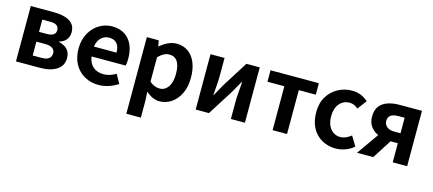

<svg xmlns="http://www.w3.org/2000/svg" viewBox="-56 -1118 4228 1876"><g transform="rotate(15 2057.5 -179.5)"><path d="M79 -560H310Q414 -560 472.5 -525Q531 -490 531 -413Q531 -373 507 -341Q483 -309 437 -297V-292Q553 -264 553 -161Q553 -81 490 -40.5Q427 0 323 0H79ZM390 -398Q390 -429 369 -445Q348 -461 301 -461H222V-337H299Q390 -337 390 -398ZM410 -171Q410 -202 385 -220Q360 -238 311 -238H222V-98H314Q363 -98 386.5 -117.5Q410 -137 410 -171Z M775 -21Q710 -57 673.5 -123.5Q637 -190 637 -280Q637 -370 675 -437Q713 -504 773 -539Q833 -574 898 -574Q1009 -574 1070.5 -503.5Q1132 -433 1132 -306Q1132 -264 1125 -238H780Q789 -171 830.5 -135.5Q872 -100 936 -100Q999 -100 1061 -138L1111 -48Q1068 -19 1017 -2.5Q966 14 916 14Q839 14 775 -21ZM900 -460Q854 -460 820 -428.5Q786 -397 777 -337H1006Q1006 -395 979.5 -427.5Q953 -460 900 -460Z M1253 -560H1373L1384 -502H1387Q1472 -574 1552 -574Q1620 -574 1669.5 -539Q1719 -504 1745.5 -439.5Q1772 -375 1772 -289Q1772 -192 1738 -125Q1705 -58 1650.5 -22Q1596 14 1534 14Q1462 14 1395 -47L1400 44V215H1253ZM1621 -287Q1621 -453 1510 -453Q1482 -453 1455.5 -439Q1429 -425 1400 -396V-149Q1447 -107 1502 -107Q1555 -107 1588 -154Q1621 -201 1621 -287Z M1897 -560H2039V-383Q2039 -335 2035 -288L2027 -182H2030L2045 -208Q2080 -268 2097 -301L2260 -560H2395V0H2253V-176Q2253 -214 2258 -272L2266 -377H2262L2235 -330Q2220 -303 2195 -259L2031 0H1897Z M2675 -444H2504V-560H2993V-444H2821V0H2675Z M3175 -21Q3111 -57 3076 -123Q3041 -189 3041 -280Q3041 -374 3081 -439Q3120 -503 3185 -538.5Q3250 -574 3327 -574Q3420 -574 3490 -511L3420 -418Q3380 -454 3335 -454Q3271 -454 3231.5 -407Q3192 -360 3192 -280Q3192 -200 3231 -153Q3270 -106 3330 -106Q3383 -106 3439 -151L3497 -54Q3459 -20 3410.5 -3Q3362 14 3314 14Q3237 14 3175 -21Z M3890 -193H3816Q3756 -193 3702 -212.5Q3648 -232 3613.5 -274Q3579 -316 3579 -380Q3579 -447 3610 -487Q3639 -524 3690.5 -542Q3742 -560 3809 -560H4036V0H3890ZM3890 -451H3828Q3724 -451 3724 -376Q3724 -339 3751.5 -316.5Q3779 -294 3828 -294H3890ZM3719 -270 3840 -230 3693 0H3529Z"/></g></svg>

Font: Merged Yaku Han JP
Style: Bold
Weight: 700
Designer: Ryoko NISHIZUKA 西塚涼子 (kana, bopomofo & ideographs); Paul D. Hunt (Latin, Greek & Cyrillic); Sandoll Communications 산돌커뮤니
Foundry: Adobe
Version: Version 2.004